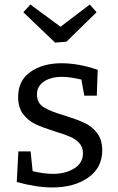

<svg xmlns="http://www.w3.org/2000/svg" viewBox="-20 -817 519 847"><path d="M266 -307Q320 -290 352.5 -275Q385 -260 408 -230.5Q431 -201 431 -154Q431 -77 369 -33.5Q307 10 211 10Q142 10 54 -14L61 -149H115L124 -62Q174 -50 214 -50Q269 -50 307.5 -74Q346 -98 346 -141Q346 -168 330 -185.5Q314 -203 290 -213.5Q266 -224 223 -237Q169 -254 137 -269Q105 -284 82.5 -313Q60 -342 60 -389Q60 -462 114.5 -500Q169 -538 251 -538Q327 -538 411 -509L407 -395H352L339 -466Q288 -478 254 -478Q205 -478 174 -457.5Q143 -437 143 -400Q143 -362 173.5 -343.5Q204 -325 266 -307ZM247 -699 376 -797 406 -763 273 -633 223 -629 83 -763 114 -797Z"/></svg>

Font: Bitter Pro
Style: Regular
Weight: 400
Designer: Sol Matas, and Bitter project Authors
Foundry: Sol Matas
Version: Version 1.010